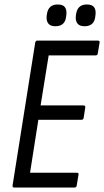

<svg xmlns="http://www.w3.org/2000/svg" viewBox="-20 -836 464 856"><path d="M43 0Q35 0 36 -9L137 -646Q139 -655 146 -655H416Q426 -655 424 -646L416 -598Q415 -589 406 -589H197L161 -366H352Q362 -366 360 -356L353 -311Q352 -302 343 -302H151L114 -66H322Q332 -66 330 -57L322 -9Q321 0 312 0ZM357 -719Q335 -719 325.5 -731Q316 -743 318 -764L319 -772Q325 -816 367 -816Q390 -816 399 -804.5Q408 -793 406 -772L405 -764Q401 -719 357 -719ZM227 -719Q205 -719 195.5 -731Q186 -743 188 -764L189 -772Q195 -816 237 -816Q260 -816 269 -804.5Q278 -793 276 -772L275 -764Q271 -719 227 -719Z"/></svg>

Font: Sofia Sans Condensed
Style: Italic
Weight: 400
Italic angle: -9°
Designer: Botio Nikoltchev, Ani Petrova
Foundry: lettersoup
Version: Version 4.101